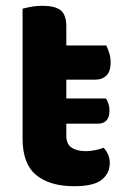

<svg xmlns="http://www.w3.org/2000/svg" viewBox="-20 -628 432 663"><path d="M209 -159Q209 -131 227 -118.5Q245 -106 277 -106Q292 -106 309 -109.5Q326 -113 338 -118Q347 -108 353 -95Q359 -82 359 -65Q359 -30 331.5 -7.5Q304 15 236 15Q152 15 105 -23.5Q58 -62 58 -149V-598Q69 -601 87 -604.5Q105 -608 126 -608Q170 -608 189.5 -592.5Q209 -577 209 -536V-471H347Q352 -461 357 -445.5Q362 -430 362 -413Q362 -381 347.5 -367Q333 -353 310 -353H209V-288H346Q350 -282 354 -271Q358 -260 358 -246Q358 -223 347.5 -212Q337 -201 319 -201H209V-159Z"/></svg>

Font: Baloo 2
Style: Bold
Weight: 700
Designer: Sarang Kulkarni and Ek Type
Foundry: Ek Type
Version: Version 1.640;hotconv 1.0.111;makeotfexe 2.5.65597; ttfautoh